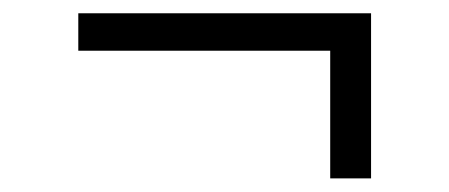

<svg xmlns="http://www.w3.org/2000/svg" viewBox="-20 -420 660 282"><path d="M95 -400.5H525V-345.5H95ZM525 -400.5V-158H465V-400.5Z"/></svg>

Font: Monaspace Krypton Var
Style: Regular
Weight: 400
Designer: Riley Cran and the Lettermatic Team
Version: Version 1.101 (Monaspace Krypton Var)